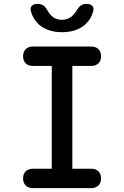

<svg xmlns="http://www.w3.org/2000/svg" viewBox="-20 -970 640 990"><path d="M353 -100H450Q474 -100 487.5 -86.5Q501 -73 501 -50Q501 -27 487.5 -13.5Q474 0 450 0H150Q126 0 112.5 -13.5Q99 -27 99 -50Q99 -73 112.5 -86.5Q126 -100 150 -100H247V-630H150Q126 -630 112.5 -643.5Q99 -657 99 -680Q99 -703 112.5 -716.5Q126 -730 150 -730H450Q474 -730 487.5 -716.5Q501 -703 501 -680Q501 -657 487.5 -643.5Q474 -630 450 -630H353ZM140 -910Q134 -929 143.5 -939.5Q153 -950 174 -950Q185 -950 193 -947Q201 -944 206 -940Q217 -931 223 -919Q229 -907 239 -896Q261 -868 299 -868Q337 -868 360 -896Q370 -906 376.5 -917.5Q383 -929 392 -938Q398 -943 405.5 -946.5Q413 -950 425 -950Q446 -950 456 -939.5Q466 -929 460 -910Q450 -872 420 -844Q374 -804 300 -804Q226 -804 180 -844Q150 -872 140 -910Z"/></svg>

Font: Maple Mono Normal NL Medium
Style: Regular
Weight: 500
Monospace: yes
Designer: subframe7536
Version: Version 7.000